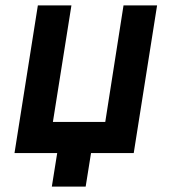

<svg xmlns="http://www.w3.org/2000/svg" viewBox="-20 -570 640 715"><path d="M173 125 193 0H34L121 -550H246L177 -116H372L440 -550H565L478 0H319L299 125Z"/></svg>

Font: JetBrains Mono NL
Style: Bold Italic
Weight: 700
Italic angle: -9°
Designer: Philipp Nurullin, Konstantin Bulenkov
Foundry: JetBrains
Version: Version 2.304; ttfautohint (v1.8.4.7-5d5b)